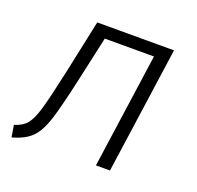

<svg xmlns="http://www.w3.org/2000/svg" viewBox="-100 -629 764 745"><g transform="rotate(20 282.5 -256.5)"><path d="M423 0H365L432 -474H229L190 -297Q162 -170 144 -114Q126 -58 99 -31Q72 -4 20 10L12 -39Q46 -49 63 -70Q80 -91 94 -139Q108 -187 133 -302L180 -523H497Z"/></g></svg>

Font: Fira Sans Light
Style: Italic
Weight: 300
Italic angle: -8°
Designer: bBox Type GmbH & Carrois Corporate GbR & Edenspiekermann AG
Foundry: bBox Type GmbH & Carrois Corporate GbR & Edenspiekermann AG
Version: Version 4.301